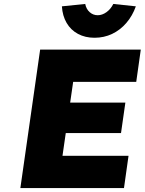

<svg xmlns="http://www.w3.org/2000/svg" viewBox="-20 -951 732 971"><path d="M83 0 183 -700H692L669 -537H350L296 -163H630L607 0ZM217 -278 239 -432H614L592 -278ZM458 -760Q411 -760 374.5 -779.5Q338 -799 317 -835Q296 -871 293 -919L411 -931Q416 -905 433.5 -889.5Q451 -874 474 -874Q497 -874 518.5 -889.5Q540 -905 553 -931L667 -919Q650 -871 619 -835Q588 -799 547 -779.5Q506 -760 458 -760Z"/></svg>

Font: Lexend ExtBd
Style: Italic
Weight: 800
Italic angle: -8.13011°
Designer: Bonnie Shaver-Troup, Thomas Jockin
Foundry: Lexend
Version: Version 1.007